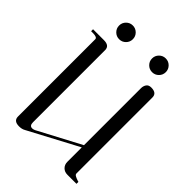

<svg xmlns="http://www.w3.org/2000/svg" viewBox="-237 -937 1047 1047"><g transform="rotate(45 286.0 -414.0)"><path d="M373.5 -812.5Q389 -828 411 -828Q433 -828 448.5 -812.5Q464 -797 464 -775Q464 -753 448.5 -737.5Q433 -722 411 -722Q389 -722 373.5 -737.5Q358 -753 358 -775Q358 -797 373.5 -812.5ZM119.5 -812.5Q135 -828 157 -828Q179 -828 194.5 -812.5Q210 -797 210 -775Q210 -753 194.5 -737.5Q179 -722 157 -722Q135 -722 119.5 -737.5Q104 -753 104 -775Q104 -797 119.5 -812.5ZM65 -630Q65 -645 31 -645H18V-660H102Q145 -660 145 -626V-70Q145 -43 165 -43Q177 -43 192 -52L430 -178V-618Q430 -634 438.5 -647Q447 -660 467 -660Q510 -660 510 -626V-40Q510 -36 512.5 -32.5Q515 -29 521 -26Q527 -23 530.5 -21.5Q534 -20 541.5 -17.5Q549 -15 550 -15V0H480Q458 0 444 -14Q430 -28 430 -50V-161L144 -9Q129 0 107 0Q65 0 65 -34Z"/></g></svg>

Font: kawoszeh
Style: Medium
Weight: 500
Version: Version 000.030